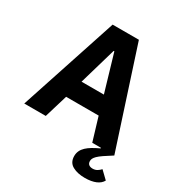

<svg xmlns="http://www.w3.org/2000/svg" viewBox="-208 -839 1113 1191"><g transform="rotate(30 348.5 -243.0)"><path d="M250 -698H438L665 0C616 31 587 50 571 66C555 82 551 93 551 105C551 130 569 138 589 138C613 138 629 126 644 110L697 161C680 193 639 212 575 212C542 212 511 206 488 193C465 181 451 159 451 127C451 71 495 39 570 4L569 0H507L457 -166H224L174 0H20ZM342 -560H337L260 -295H420Z"/></g></svg>

Font: Plexus Sans Bold
Style: Regular
Weight: 700
Version: Version 2.001;PS 002.001;hotconv 1.0.70;makeotf.lib2.5.58329